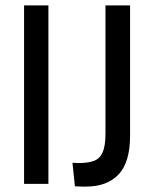

<svg xmlns="http://www.w3.org/2000/svg" viewBox="-20 -680 568 710"><path d="M69 0V-660H159V0ZM257 9 248 -78Q254 -78 259.5 -77.5Q265 -77 270 -77Q305 -77 327 -85Q349 -93 359.5 -116.5Q370 -140 370 -186V-660H461V-178Q461 -80 418.5 -35Q376 10 298 10Q292 10 283.5 10Q275 10 257 9Z"/></svg>

Font: Bricolage Grotesque 10pt Condensed
Style: Regular
Weight: 400
Width: 3
Designer: Mathieu Triay
Foundry: Atelier Triay
Version: Version 1.000; ttfautohint (v1.8.4.7-5d5b);gftools[0.9.29]